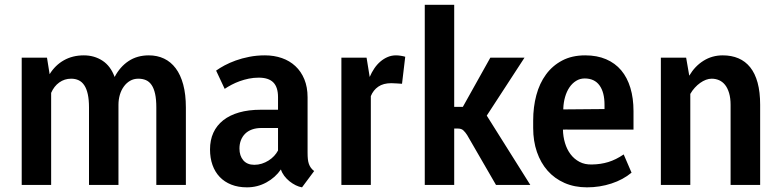

<svg xmlns="http://www.w3.org/2000/svg" viewBox="-20 -782 3305 812"><path d="M178.7 -538.1 189.9 -468.3Q213.4 -506.3 250.2 -527.1Q287.1 -547.9 334.5 -547.9Q378.9 -547.9 413.3 -525.4Q447.8 -502.9 464.8 -456.5Q487.3 -499.5 523.7 -523.7Q560.1 -547.9 609.4 -547.9Q645 -547.9 673.8 -534.2Q702.6 -520.5 723.1 -493.2Q743.7 -465.8 754.9 -424.3Q766.1 -382.8 766.1 -327.1V0H641.1V-327.6Q641.1 -361.8 636 -385Q630.9 -408.2 621.1 -422.6Q611.3 -437 597.2 -443.1Q583 -449.2 564.9 -449.2Q545.4 -449.2 530 -440.2Q514.6 -431.2 503.7 -416Q492.7 -400.9 486.8 -380.9Q481 -360.8 481 -338.9V0H356.4V-327.6Q356.4 -360.4 351.3 -383.5Q346.2 -406.7 336.4 -421.4Q326.7 -436 312.7 -442.6Q298.8 -449.2 280.8 -449.2Q252.9 -449.2 230.7 -433.3Q208.5 -417.5 196.3 -389.2V0H71.8V-538.1Z M1055.7 -85Q1071.8 -85 1087.2 -89.8Q1102.5 -94.7 1115.7 -103Q1128.9 -111.3 1139.2 -122.3Q1149.4 -133.3 1155.8 -145.5V-240.7H1086.4Q1063.5 -240.7 1045.9 -234.4Q1028.3 -228 1016.6 -216.3Q1004.9 -204.6 998.8 -188.7Q992.7 -172.9 992.7 -153.8Q992.7 -123 1009 -104Q1025.4 -85 1055.7 -85ZM1308.6 -58.6 1257.3 10.3Q1244.6 8.3 1230.7 1.5Q1216.8 -5.4 1204.3 -15.4Q1191.9 -25.4 1182.1 -38.3Q1172.4 -51.3 1168 -65.4Q1144.5 -31.2 1106.7 -10.5Q1068.8 10.3 1024.4 10.3Q987.3 10.3 958.3 -1.2Q929.2 -12.7 909.2 -33.7Q889.2 -54.7 878.7 -84.2Q868.2 -113.8 868.2 -149.9Q868.2 -189.5 882.3 -220.5Q896.5 -251.5 923.8 -273.2Q951.2 -294.9 991.2 -306.4Q1031.2 -317.9 1083 -317.9H1155.8V-371.1Q1155.8 -413.6 1135.7 -433.6Q1115.7 -453.6 1074.2 -453.6Q1052.7 -453.6 1032.5 -449.5Q1012.2 -445.3 993.9 -438.7Q975.6 -432.1 959.5 -423.6Q943.4 -415 930.2 -406.2L894 -483.4Q908.7 -494.1 929.7 -505.4Q950.7 -516.6 976.8 -526.1Q1002.9 -535.6 1034.2 -541.7Q1065.4 -547.9 1100.6 -547.9Q1139.2 -547.9 1172.1 -536.4Q1205.1 -524.9 1229.2 -502.4Q1253.4 -480 1267.1 -446.8Q1280.8 -413.6 1280.8 -370.6V-136.2Q1280.8 -120.6 1282 -109.1Q1283.2 -97.7 1286.4 -88.6Q1289.6 -79.6 1294.9 -72.3Q1300.3 -64.9 1308.6 -58.6Z M1693.8 -542 1680.2 -427.7Q1667 -428.7 1657.5 -429.2Q1647.9 -429.7 1634.8 -430.2Q1601.1 -430.2 1579.8 -415.5Q1558.6 -400.9 1548.3 -375.5V0H1423.8V-538.1H1530.3L1543.5 -456.5Q1551.8 -476.1 1563.2 -492.9Q1574.7 -509.8 1589.1 -522Q1603.5 -534.2 1619.9 -541Q1636.2 -547.9 1654.8 -547.9Q1664.6 -547.9 1675.3 -546.1Q1686 -544.4 1693.8 -542Z M2077.6 0 1955.6 -210.9Q1947.8 -223.1 1939.5 -230.7Q1931.2 -238.3 1917 -238.3H1900.9V0H1776.4V-761.7H1900.9V-330.1H1937.5L2053.7 -538.1H2198.2L2038.6 -293L2222.7 0Z M2462.4 10.3Q2409.7 10.3 2367.4 -8.3Q2325.2 -26.9 2295.9 -60.1Q2266.6 -93.3 2250.7 -139.4Q2234.9 -185.5 2234.9 -240.7V-272.5Q2234.9 -329.6 2248.3 -379.6Q2261.7 -429.7 2289.1 -467Q2316.4 -504.4 2357.7 -526.1Q2398.9 -547.9 2455.1 -547.9Q2504.9 -547.9 2543.2 -531.5Q2581.5 -515.1 2607.2 -484.6Q2632.8 -454.1 2646 -410.4Q2659.2 -366.7 2659.2 -312V-233.9H2389.6Q2382.3 -233.9 2375.2 -234.1Q2368.2 -234.4 2360.8 -233.9Q2361.3 -204.6 2369.4 -177.5Q2377.4 -150.4 2392.8 -129.9Q2408.2 -109.4 2430.9 -97.4Q2453.6 -85.4 2483.9 -86.4Q2520.5 -86.9 2552.5 -96.7Q2584.5 -106.4 2617.7 -128.9L2650.9 -51.8Q2615.2 -22 2565.9 -5.9Q2516.6 10.3 2462.4 10.3ZM2452.6 -450.2Q2432.6 -450.2 2416.3 -439.9Q2399.9 -429.7 2388.2 -412.4Q2376.5 -395 2369.9 -372.1Q2363.3 -349.1 2362.3 -323.7V-319.3L2536.6 -320.8V-338.9Q2536.6 -391.6 2515.4 -420.9Q2494.1 -450.2 2452.6 -450.2Z M2881.8 -538.1 2895 -461.9Q2918.9 -502.4 2955.3 -525.1Q2991.7 -547.9 3036.6 -547.9Q3073.7 -547.9 3103 -535.4Q3132.3 -522.9 3152.8 -497.3Q3173.3 -471.7 3184.1 -432.1Q3194.8 -392.6 3194.8 -338.9V0H3069.8V-337.9Q3069.8 -367.2 3063.5 -388.4Q3057.1 -409.7 3046.4 -423.1Q3035.6 -436.5 3021 -442.9Q3006.3 -449.2 2989.7 -449.2Q2978 -449.2 2965.6 -444.6Q2953.1 -439.9 2941.2 -431.4Q2929.2 -422.9 2918.5 -411.1Q2907.7 -399.4 2899.4 -384.8V0H2774.9V-538.1Z"/></svg>

Font: Ufes Sans SemiBold
Style: Regular
Weight: 600
Designer: Ricardo Esteves & Filipe Motta
Foundry: ProDesignUfes - Ricardo Esteves, Filipe Motta (This is a derivative work, based on Roboto family, by Christian Robertson
Version: Version 2.0